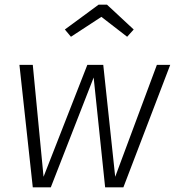

<svg xmlns="http://www.w3.org/2000/svg" viewBox="-20 -800 747 820"><path d="M507 0H429L380 -469L197 0H120L63 -523H120L166 -45L353 -523H421L472 -45L650 -523H707ZM257 -674 401 -780H437L551 -674L523 -643L413 -728L283 -643Z"/></svg>

Font: FiraGO Light
Style: Italic
Weight: 300
Italic angle: -8°
Designer: bBox Type GmbH
Foundry: bBox Type GmbH
Version: Version 1.001